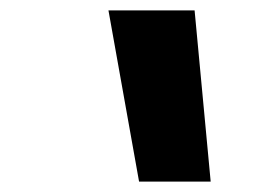

<svg xmlns="http://www.w3.org/2000/svg" viewBox="-20 -792 540 370"><path d="M248 -442 189 -772H355L386 -442Z"/></svg>

Font: Iosevka Term Curly Hv Obl
Style: Regular
Weight: 900
Italic angle: -9°
Designer: Belleve Invis
Foundry: Belleve Invis
Version: Version 32.3.0